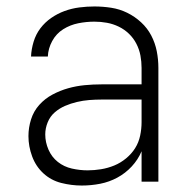

<svg xmlns="http://www.w3.org/2000/svg" viewBox="-20 -562 590 594"><path d="M233 12Q201 12 169.5 4Q138 -4 114.5 -25.5Q91 -47 79.5 -78Q68 -109 68 -141Q68 -167 76 -192.5Q84 -218 101.5 -237.5Q119 -257 142.5 -269.5Q166 -282 191 -289Q216 -296 242 -298.5Q268 -301 294 -301H418V-352Q418 -371 414.5 -390Q411 -409 402 -426.5Q393 -444 379 -457.5Q365 -471 347.5 -479.5Q330 -488 311 -491.5Q292 -495 272 -495Q247 -495 222 -490Q197 -485 175.5 -471.5Q154 -458 141.5 -435Q129 -412 128 -387H76Q77 -410 84 -433Q91 -456 105 -474.5Q119 -493 138.5 -506.5Q158 -520 180 -528Q202 -536 225.5 -539Q249 -542 272 -542Q298 -542 324 -538Q350 -534 373.5 -522.5Q397 -511 416.5 -493Q436 -475 448 -452Q460 -429 465 -403.5Q470 -378 470 -352V0H418V-94Q407 -68 387.5 -47Q368 -26 343 -12.5Q318 1 290 6.5Q262 12 233 12ZM251 -35Q272 -35 293 -38.5Q314 -42 333.5 -50Q353 -58 370 -72Q387 -86 398 -103.5Q409 -121 413.5 -142Q418 -163 418 -184V-254H294Q275 -254 256 -252.5Q237 -251 218 -246.5Q199 -242 181.5 -234.5Q164 -227 149.5 -214.5Q135 -202 127.5 -183.5Q120 -165 120 -146Q120 -122 130 -99Q140 -76 159 -61Q178 -46 202.5 -40.5Q227 -35 251 -35Z"/></svg>

Font: Lode Dark
Style: Regular
Weight: 400
Monospace: yes
Designer: Belleve Invis
Foundry: Belleve Invis
Version: Version 29.2.0; ttfautohint (v1.8.3)